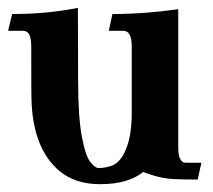

<svg xmlns="http://www.w3.org/2000/svg" viewBox="-20 -454 540 486"><path d="M232.9 12.2Q171.4 12.2 131.3 -20.5Q62.5 -77.6 59.6 -204.6Q59.1 -209.5 59.1 -335.4Q59.1 -357.4 53.7 -367.2Q48.8 -376 38.1 -376H0.5L10.7 -418.5Q99.1 -418.5 177.2 -434.1L177.7 -252.9Q177.7 -157.2 187.3 -107.7Q196.8 -58.1 209 -43.5Q221.2 -28.8 228.5 -28.8H231.4Q244.1 -28.8 258.8 -33.2Q282.7 -39.1 297.9 -74Q313 -108.9 313.5 -164.6V-335.4Q313.5 -357.4 307.6 -367.2Q302.7 -376 292 -376H255.4L264.6 -418.5Q345.2 -418.5 431.2 -430.7V-82.5Q431.2 -60.1 435.8 -52.2Q440.4 -44.4 444.1 -43.2Q447.8 -42 452.6 -42H489.7L480.5 0.5Q444.3 0.5 419.4 -0.7Q394.5 -2 369.4 -9.5Q344.2 -17.1 342.8 -19Q304.7 12.2 232.9 12.2Z"/></svg>

Font: Quaaykop
Style: Bold
Weight: 700
Designer: Tup Wanders
Foundry: Free font, DO NOT SELL
Version: Version 1.00;July 31, 2023;FontCreator 11.5.0.2430 64-bit